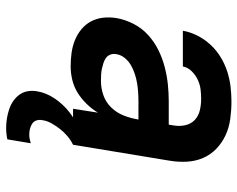

<svg xmlns="http://www.w3.org/2000/svg" viewBox="-96 -472 791 640"><g transform="rotate(90 300.0 -152.5)"><path d="M202 8Q179 8 157 5Q135 2 115 -6Q95 -14 78.5 -27.5Q62 -41 52 -59.5Q42 -78 39.5 -100.5Q37 -123 41 -146Q46 -174 60 -201.5Q74 -229 97 -250Q120 -271 147.5 -284.5Q175 -298 204 -305.5Q233 -313 261.5 -316Q290 -319 319 -319H396L399 -338Q402 -357 397.5 -375.5Q393 -394 380 -406Q367 -418 348.5 -422.5Q330 -427 310 -427Q294 -427 278 -425Q262 -423 246 -415.5Q230 -408 217.5 -395Q205 -382 202 -366H83Q87 -390 99 -414Q111 -438 129.5 -458Q148 -478 171 -492Q194 -506 219 -514Q244 -522 269 -525Q294 -528 319 -528Q348 -528 377 -524Q406 -520 431 -508.5Q456 -497 476 -478Q496 -459 507 -433.5Q518 -408 519.5 -379Q521 -350 516 -321L463 0H343L356 -83Q344 -63 327 -45.5Q310 -28 290 -15.5Q270 -3 247 2.5Q224 8 202 8ZM251 -93Q274 -93 297.5 -101Q321 -109 338.5 -127Q356 -145 365 -167.5Q374 -190 378 -213L379 -218H319Q304 -218 288.5 -217Q273 -216 258 -213.5Q243 -211 227.5 -206Q212 -201 198 -193Q184 -185 173.5 -172Q163 -159 161 -144Q159 -134 162.5 -124.5Q166 -115 174 -109.5Q182 -104 191.5 -101Q201 -98 210.5 -96Q220 -94 230.5 -93.5Q241 -93 251 -93ZM407 223Q391 223 375.5 220.5Q360 218 345 213Q330 208 317.5 199.5Q305 191 296 178.5Q287 166 284.5 150.5Q282 135 285 119Q290 89 309 61Q328 33 353.5 13Q379 -7 408.5 -20Q438 -33 469 -38L463 0Q447 8 434 19Q421 30 410.5 43.5Q400 57 391.5 72Q383 87 381 103Q379 113 382 122Q385 131 392.5 136Q400 141 409.5 143.5Q419 146 429 146Q437 146 444 144.5Q451 143 458 141L445 219Q436 221 426.5 222Q417 223 407 223Z"/></g></svg>

Font: Iosevka Aile Oblique
Style: Bold
Weight: 700
Italic angle: -9°
Designer: Belleve Invis
Foundry: Belleve Invis
Version: Version 31.1.0; ttfautohint (v1.8.4)